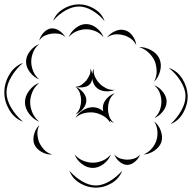

<svg xmlns="http://www.w3.org/2000/svg" viewBox="-119 -727 885 885"><path d="M126 -631Q139 -666 173.5 -686.5Q208 -707 245 -707Q282 -707 316.5 -686Q351 -665 363 -630Q339 -659 307 -678Q275 -697 245 -697Q215 -697 182.5 -678.5Q150 -660 126 -631ZM198 -556Q207 -580 230 -598Q253 -616 278 -616Q304 -616 327 -597.5Q350 -579 358 -555Q342 -575 320.5 -583.5Q299 -592 278 -592Q258 -592 236 -583.5Q214 -575 198 -556ZM62 -540Q66 -559 81.5 -576Q97 -593 116 -596Q135 -598 154 -585.5Q173 -573 182 -556Q168 -569 151 -571.5Q134 -574 119 -572Q104 -570 88 -563Q72 -556 62 -540ZM374 -554Q387 -572 410.5 -583Q434 -594 455 -588Q477 -583 492 -562Q507 -541 509 -519Q499 -539 482.5 -550Q466 -561 449 -565Q432 -570 412 -568.5Q392 -567 374 -554ZM62 -361Q38 -370 19.5 -393.5Q1 -417 1 -443Q1 -468 19.5 -491.5Q38 -515 62 -524Q42 -508 33.5 -485.5Q25 -463 25 -443Q25 -422 33.5 -400Q42 -378 62 -361ZM522 -510Q549 -511 577 -496Q605 -481 616 -456Q627 -430 619 -399.5Q611 -369 591 -350Q604 -375 603 -400.5Q602 -426 594 -446Q585 -466 566.5 -484Q548 -502 522 -510ZM-13 -166Q-53 -181 -76 -220Q-99 -259 -99 -301Q-99 -344 -76 -383Q-53 -422 -13 -437Q-46 -409 -67.5 -372Q-89 -335 -89 -301Q-89 -267 -67.5 -230.5Q-46 -194 -13 -166ZM659 -414Q698 -401 721 -364.5Q744 -328 746 -287Q747 -246 726 -208Q705 -170 667 -155Q697 -182 717 -218Q737 -254 736 -287Q735 -319 713 -354Q691 -389 659 -414ZM297 -411Q304 -400 306 -385Q307 -399 313 -411Q311 -389 319.5 -371.5Q328 -354 341 -341Q353 -329 370.5 -320Q388 -311 410 -313Q390 -304 364.5 -306.5Q339 -309 324 -325Q310 -339 306 -364Q304 -350 297 -341Q287 -328 266 -325Q245 -322 229 -327Q246 -328 258 -337Q270 -346 279 -356Q287 -367 293.5 -380.5Q300 -394 297 -411ZM62 -166Q36 -176 16 -201.5Q-4 -227 -4 -256Q-4 -284 16 -310Q36 -336 62 -345Q40 -327 30 -302.5Q20 -278 20 -256Q20 -233 30 -208.5Q40 -184 62 -166ZM592 -334Q614 -326 631.5 -304Q649 -282 649 -259Q649 -235 631.5 -213Q614 -191 592 -183Q610 -198 617.5 -218.5Q625 -239 625 -259Q625 -278 617.5 -298.5Q610 -319 592 -334ZM229 -327Q248 -320 263.5 -302Q279 -284 279 -264Q279 -244 263.5 -225.5Q248 -207 229 -200Q244 -213 249.5 -230.5Q255 -248 255 -264Q255 -280 249.5 -297Q244 -314 229 -327ZM229 -184Q241 -206 267 -221Q293 -236 319 -232Q339 -229 357 -214Q355 -222 355 -230Q355 -252 372 -271.5Q389 -291 410 -297Q393 -284 386 -265.5Q379 -247 379 -230Q378 -212 384 -193Q390 -174 406 -160Q396 -164 387 -171Q389 -166 390 -160Q377 -182 356 -193.5Q335 -205 315 -208Q295 -211 271.5 -206Q248 -201 229 -184ZM592 -167Q612 -152 622 -124.5Q632 -97 625 -73Q617 -49 592.5 -32.5Q568 -16 543 -15Q566 -25 581 -43Q596 -61 602 -80Q608 -99 606.5 -122.5Q605 -146 592 -167ZM122 -15Q98 -13 74 -26Q50 -39 40 -60Q31 -81 38 -107.5Q45 -134 62 -150Q52 -129 53.5 -108Q55 -87 62 -70Q70 -53 84.5 -37Q99 -21 122 -15ZM392 -15Q383 10 359 28.5Q335 47 309 47Q282 47 258 28.5Q234 10 225 -15Q242 5 265 14Q288 23 309 23Q330 23 352.5 14Q375 5 392 -15ZM527 -15Q521 3 503.5 18Q486 33 468 33Q449 33 431.5 18Q414 3 408 -15Q420 -1 436.5 4Q453 9 468 9Q483 9 499 4Q515 -1 527 -15ZM444 60Q431 96 396 117Q361 138 323 138Q284 138 249 117Q214 96 201 60Q226 89 259 108.5Q292 128 323 128Q353 128 386 108.5Q419 89 444 60Z"/></svg>

Font: Rubik Puddles
Style: Regular
Weight: 400
Designer: Hubert and Fischer, NaN
Foundry: Hubert and Fischer, NaN
Version: Version 2.200